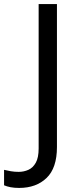

<svg xmlns="http://www.w3.org/2000/svg" viewBox="-98 -734 391 944"><path d="M-4 190Q-28 190 -46 186.5Q-64 183 -78 177V101Q-62 105 -44 108Q-26 111 -6 111Q19 111 41.5 101Q64 91 78 66Q92 41 92 -4V-714H182V-11Q182 92 131 141Q80 190 -4 190Z"/></svg>

Font: Noto Sans Glagolitic
Style: Regular
Weight: 400
Designer: Monotype Design Team
Foundry: Monotype Imaging Inc.
Version: Version 2.004; ttfautohint (v1.8.4.7-5d5b)